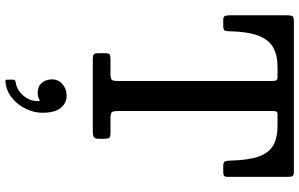

<svg xmlns="http://www.w3.org/2000/svg" viewBox="-220 -570 1116 716"><g transform="rotate(90 338.0 -212.0)"><path d="M178.5 -21V-47.5Q178.5 -60 183.2 -63Q188 -66 200 -66H254.5Q273 -66 277.5 -70.8Q282 -75.5 282 -94.5V-667Q282 -680.5 279.2 -684.8Q276.5 -689 263.5 -689H230Q185.5 -689 156.5 -672.5Q127.5 -656 112.8 -616.8Q98 -577.5 96.5 -508Q96.5 -495.5 93 -491Q89.5 -486.5 75.5 -486.5H55Q42 -486.5 39.5 -493Q37 -499.5 37 -511.5V-723Q37 -740 40.5 -745Q44 -750 60.5 -750H618.5Q633 -750 636.2 -745.5Q639.5 -741 639.5 -726.5V-504Q639.5 -492 635.2 -489.2Q631 -486.5 618.5 -486.5H600Q585.5 -486.5 582.5 -492.2Q579.5 -498 579 -510.5Q577.5 -579 564 -617.8Q550.5 -656.5 522.2 -672.8Q494 -689 449 -689H410.5Q397.5 -689 395.8 -684.8Q394 -680.5 394 -667.5V-96.5Q394 -76.5 398.2 -71.2Q402.5 -66 422 -66H475.5Q491 -66 494.2 -61.5Q497.5 -57 497.5 -41.5V-22Q497.5 -6.5 490.2 -3.2Q483 0 469 0H202Q187.5 0 183 -3.2Q178.5 -6.5 178.5 -21ZM276 152Q276 128.5 293.8 113Q311.5 97.5 337 97.5Q364 97.5 382.2 119.2Q400.5 141 400.5 188Q400.5 218.5 386 249Q371.5 279.5 345.8 300.8Q320 322 286.5 325.5Q281.5 326 279.2 325Q277 324 277 318.5V296.5Q277 289 287 287.5Q315.5 283.5 336.8 258.8Q358 234 357 201.5Q356.5 195.5 348.5 200.5Q340.5 205.5 325.5 205.5Q302.5 205.5 289.2 190.2Q276 175 276 152Z"/></g></svg>

Font: Besley* Narrow Medium
Style: Regular
Weight: 500
Width: 4
Designer: Owen Earl
Foundry: indestructible type*
Version: Version 3.000; ttfautohint (v1.8.3)